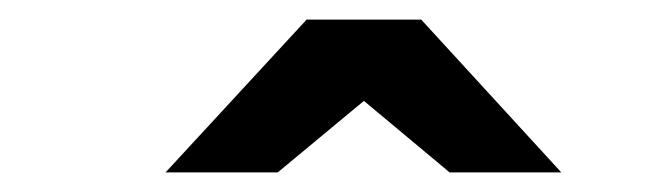

<svg xmlns="http://www.w3.org/2000/svg" viewBox="-20 -941 678 196"><path d="M149 -765 293 -921H410L553 -765H439L351.5 -838L263.5 -765Z"/></svg>

Font: Undotted
Style: Bold
Weight: 700
Designer: Delve Withrington, Dave Bailey, Thomas Jockin
Foundry: Delve Fonts LLC
Version: Version 4.000